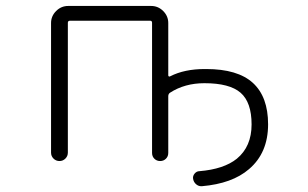

<svg xmlns="http://www.w3.org/2000/svg" viewBox="-20 -565 1040 648"><path d="M490.2 -544.9Q513.7 -544.9 530.8 -527.8Q547.9 -510.7 547.9 -487.3V-310.5Q547.9 -308.6 549.8 -307.1Q551.8 -305.7 554.7 -307.6Q602.5 -332 670.9 -332Q672.9 -332 675.8 -332Q782.2 -332 833.5 -285.2Q884.8 -238.3 884.8 -145.5Q884.8 -48.8 820.3 5.9Q763.7 54.7 661.1 63.5Q660.2 63.5 659.2 63.5Q649.4 63.5 641.6 56.6Q633.8 49.8 631.8 39.1Q629.9 29.3 636.7 21Q643.6 12.7 653.3 12.7Q735.4 5.9 779.3 -29.3Q829.1 -70.3 829.1 -145Q829.1 -219.7 792 -252Q754.9 -284.2 669.9 -284.2Q603.5 -284.2 553.7 -252Q547.9 -248 547.9 -240.2V-48.8Q547.9 -37.1 540 -29.3Q532.2 -21.5 520.5 -21.5Q508.8 -21.5 501 -29.3Q493.2 -37.1 493.2 -48.8V-488.3Q493.2 -495.1 486.3 -495.1H216.8Q209 -495.1 209 -488.3V-49.8Q209 -38.1 200.7 -29.8Q192.4 -21.5 180.7 -21.5Q168.9 -21.5 160.6 -29.8Q152.3 -38.1 152.3 -49.8V-487.3Q152.3 -510.7 169.4 -527.8Q186.5 -544.9 210 -544.9Z"/></svg>

Font: Rounded-X Mgen+ 2m light
Style: Regular
Weight: 200
Designer: [Source Han Sans]
Ryoko NISHIZUKA  (kana & ideographs); Paul D. Hunt (Latin, Greek & Cyrillic); Wenlong ZHANG  (bopomofo
Version: Version 1.059.20150602